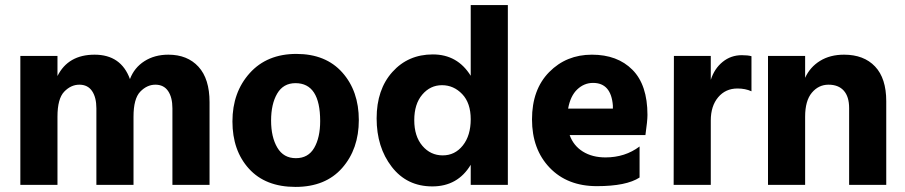

<svg xmlns="http://www.w3.org/2000/svg" viewBox="-20 -727 3560 755"><path d="M804 0H658V-301Q658 -344 641 -369Q624 -394 591 -394Q558 -394 531.5 -366.5Q505 -339 505 -268V0H359V-301Q359 -344 342 -369Q325 -394 292 -394Q259 -394 232.5 -366.5Q206 -339 206 -268V0H60V-507H206V-428Q248 -512 352 -512Q456 -512 491 -416Q508 -461 548 -486.5Q588 -512 642 -512Q717 -512 760.5 -464.5Q804 -417 804 -325Z M1239 -251Q1239 -400 1142 -400Q1094 -400 1070 -359Q1046 -318 1046 -253Q1046 -188 1070.5 -146.5Q1095 -105 1143.5 -105Q1192 -105 1215.5 -145.5Q1239 -186 1239 -251ZM1145.5 -515Q1261 -515 1326 -442Q1391 -369 1391 -255Q1391 -141 1325.5 -66.5Q1260 8 1142 8Q1024 8 959 -63.5Q894 -135 894 -249.5Q894 -364 962 -439.5Q1030 -515 1145.5 -515Z M1977 0H1831V-79Q1780 6 1680 6Q1580 6 1520.5 -71Q1461 -148 1461 -261.5Q1461 -375 1523 -444Q1585 -513 1682 -513Q1779 -513 1831 -429V-707H1977ZM1718 -392Q1672 -392 1640.5 -355Q1609 -318 1609 -254.5Q1609 -191 1641 -153.5Q1673 -116 1721 -116Q1769 -116 1800 -155Q1831 -194 1831 -258Q1831 -322 1797.5 -357Q1764 -392 1718 -392Z M2312 -401Q2277 -401 2250 -375.5Q2223 -350 2214 -300H2390V-312Q2383 -401 2312 -401ZM2495 -29Q2443 5 2327 5Q2211 5 2141.5 -67.5Q2072 -140 2072 -257.5Q2072 -375 2139.5 -443.5Q2207 -512 2307.5 -512Q2408 -512 2467 -452.5Q2526 -393 2526 -275Q2526 -252 2518 -196H2220Q2235 -154 2272 -131Q2309 -108 2361 -108Q2438 -108 2495 -151Z M2775 0H2629L2630 -507H2775V-413Q2789 -457 2821.5 -483.5Q2854 -510 2897 -510Q2921 -510 2935 -506V-368Q2911 -379 2880 -379Q2833 -379 2804 -344.5Q2775 -310 2775 -253Z M3465 0H3319V-302Q3319 -347 3298 -370.5Q3277 -394 3238 -394Q3199 -394 3172.5 -362.5Q3146 -331 3146 -268V0H3000V-507H3146V-421Q3165 -463 3204.5 -487.5Q3244 -512 3299 -512Q3377 -512 3421 -465.5Q3465 -419 3465 -329Z"/></svg>

Font: Hind Madurai
Style: Bold
Weight: 700
Designer: Jyotish Sonowal
Foundry: Indian Type Foundry
Version: Version 0.702;PS 1.0;hotconv 1.0.81;makeotf.lib2.5.63406